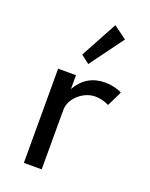

<svg xmlns="http://www.w3.org/2000/svg" viewBox="-152 -901 767 981"><g transform="rotate(20 231.5 -410.5)"><path d="M102.5 0H199.5V-322.5Q199.5 -354 218.2 -381.5Q237 -409 267.2 -426.2Q297.5 -443.5 331 -443.5Q349 -443.5 369.5 -438.5Q390 -433.5 405.5 -425L445.5 -507Q427.5 -516.5 402.8 -522.2Q378 -528 354 -528Q251.5 -528 199.5 -437V-512H102.5ZM239 -587 372.5 -769 301.5 -821 193.5 -622Z"/></g></svg>

Font: Spartan Medium
Style: Regular
Weight: 500
Designer: Matt Bailey, Mirko Velimirovic
Foundry: Matt Bailey
Version: Version 1.003; ttfautohint (v1.8.3)